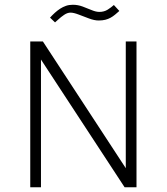

<svg xmlns="http://www.w3.org/2000/svg" viewBox="-20 -786 700 806"><path d="M107 0V-612H160L508 -80V-612H553V0H503L152 -536V0ZM458 -765 481 -740Q472 -732 463 -724.5Q454 -717 444 -711.5Q434 -706 422 -703Q410 -700 394 -700Q376 -700 353.5 -708.5Q331 -717 310 -725Q289 -733 276 -733Q263 -733 249 -723.5Q235 -714 224.5 -704Q214 -694 211 -692L190 -712Q200 -723 210.5 -732.5Q221 -742 232.5 -749.5Q244 -757 257 -761.5Q270 -766 286 -766Q307 -766 327 -758.5Q347 -751 365 -743.5Q383 -736 397 -736Q417 -736 432 -745.5Q447 -755 458 -765Z"/></svg>

Font: Ancizar Sans Thin
Style: Regular
Weight: 100
Designer: Cesar Puertas, Viviana Monsalve, Julian Moncada, Julian Prieto, Jose Castro, Mariel Hernandez, Felipe Aragon, Sara Alarc
Version: Version 8.100